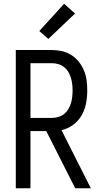

<svg xmlns="http://www.w3.org/2000/svg" viewBox="-20 -1001 540 1021"><path d="M64 0V-735H256Q283 -735 309.5 -729Q336 -723 359 -708.5Q382 -694 399 -672.5Q416 -651 426.5 -626Q437 -601 440.5 -574Q444 -547 444 -520Q444 -485 437.5 -451Q431 -417 414 -387.5Q397 -358 368.5 -337Q340 -316 307 -309L463 0H380L226 -304H142V0ZM256 -374Q273 -374 290 -379Q307 -384 320.5 -394.5Q334 -405 343 -420Q352 -435 357 -451.5Q362 -468 364 -485Q366 -502 366 -520Q366 -537 364 -554Q362 -571 357 -587.5Q352 -604 343 -619Q334 -634 320.5 -644.5Q307 -655 290 -660Q273 -665 256 -665H142V-374ZM237 -794 189 -836 321 -981 379 -929Z"/></svg>

Font: Iosevka SS04
Style: Regular
Weight: 400
Monospace: yes
Designer: Belleve Invis
Foundry: Belleve Invis
Version: Version 19.0.0; ttfautohint (v1.8.4)